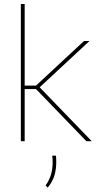

<svg xmlns="http://www.w3.org/2000/svg" viewBox="-20 -684 493 930"><path d="M398.5 0 154.5 -252.5H93V-269.5H154.5L387 -485.5H413.5L166 -255.5V-267.5L424.5 0ZM81 0V-664.5H99.5V0ZM251 70Q251.5 75 252 83Q252.5 91 252.5 101Q252.5 136.5 243.5 166.2Q234.5 196 211 225L201 214Q219 189 227 161.5Q235 134 235 101.5Q235 93 234.5 85.2Q234 77.5 233 70Z"/></svg>

Font: Anek Latin Thin
Style: Regular
Weight: 250
Designer: Yesha Goshar
Foundry: Ek Type
Version: Version 1.003